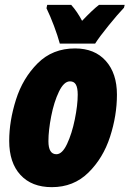

<svg xmlns="http://www.w3.org/2000/svg" viewBox="-20 -763 535 793"><path d="M18 -181Q18 -263 46 -351.5Q74 -440 135.5 -501.5Q197 -563 290 -563Q371 -563 417 -511.5Q463 -460 463 -372Q463 -286 434.5 -198Q406 -110 345 -50Q284 10 194 10Q111 10 64.5 -40.5Q18 -91 18 -181ZM301 -372Q301 -400 293.5 -413.5Q286 -427 269 -427Q244 -427 223.5 -384.5Q203 -342 191.5 -283Q180 -224 180 -180Q180 -126 213 -126Q237 -126 257 -168.5Q277 -211 289 -270Q301 -329 301 -372ZM172 -729 175 -743H274Q299 -715 319 -677Q364 -724 389 -743H495L492 -731Q467 -705 428.5 -657.5Q390 -610 373 -583H227Q218 -616 203 -656Q188 -696 172 -729Z"/></svg>

Font: Noto Sans UI CondBlack
Style: Italic
Weight: 900
Width: 3
Italic angle: -12°
Designer: Monotype Design Team
Foundry: Monotype Imaging Inc.
Version: Version 1.001